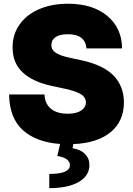

<svg xmlns="http://www.w3.org/2000/svg" viewBox="-20 -757 706 1019"><path d="M438.9 -500Q432.5 -575.3 340.9 -575.3Q296.9 -575.3 275 -560.2Q253.2 -545.1 252.8 -519.9Q251.4 -494 275 -477.6Q298.7 -461.3 350.9 -450.3L410.5 -437.5Q527.7 -412.3 582.4 -356.2Q637.1 -300.1 637.8 -214.5Q637.4 -112.9 566.8 -55.2Q496.1 2.5 369 7.8L365.1 29.8Q407 36.2 430.6 59.7Q454.2 83.1 454.5 117.9Q455.3 175.4 398.3 208.5Q341.3 241.5 241.5 241.5V166.2Q348 166.2 350.9 122.2Q352.3 102.3 335.4 89.3Q318.5 76.3 284.1 71L299 7.1Q236.2 2.5 187 -15.6Q137.8 -33.7 102.1 -65.5Q66.4 -97.3 47.6 -145.4Q28.8 -193.5 28.4 -255.7H215.9Q218.4 -206 250.4 -179.7Q282.3 -153.4 339.5 -153.4Q385.7 -153.4 410.5 -170.1Q435.4 -186.8 436.1 -214.5Q435.4 -239.7 410.9 -256Q386.4 -272.4 326.7 -285.5L254.3 -301.1Q153.8 -322.8 100.1 -372.9Q46.5 -422.9 46.9 -505.7Q46.5 -573.9 83.8 -626.8Q121.1 -679.7 188 -708.5Q255 -737.2 340.9 -737.2Q472.3 -737.2 549.7 -672.4Q627.1 -607.6 627.8 -500Z"/></svg>

Font: Karasuma Gothic
Style: Black
Weight: 900
Designer: Rasmus Andersson / Ryoko Nishizuka
Foundry: Genbu
Version: Version 1.00